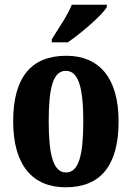

<svg xmlns="http://www.w3.org/2000/svg" viewBox="-20 -786 560 816"><path d="M200 -619V-606H268C325 -645 414 -721 434 -756V-766H285C268 -721 226 -662 200 -619ZM259 10C407 10 484 -82 484 -270C484 -458 399 -549 262 -549C113 -549 36 -458 36 -270C36 -82 120 10 259 10ZM261 -53C206 -53 187 -128 187 -270C187 -412 205 -485 260 -485C314 -485 334 -412 334 -270C334 -128 315 -53 261 -53Z"/></svg>

Font: Noto Serif Lao ExtraCondensed ExtraBold
Style: Regular
Weight: 800
Width: 2
Designer: Monotype Design Team
Foundry: Monotype Imaging Inc.
Version: Version 2.003